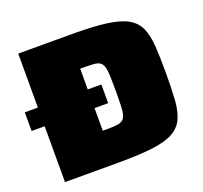

<svg xmlns="http://www.w3.org/2000/svg" viewBox="-132 -827 1022 966"><g transform="rotate(-20 379.5 -344.0)"><path d="M58 0V-299H-12V-399H58V-688H346Q458 -688 529 -678.5Q600 -669 640 -646.5Q680 -624 697.5 -585Q715 -546 719 -486.5Q723 -427 723 -344Q723 -260 719 -200.5Q715 -141 697.5 -102Q680 -63 640 -40.5Q600 -18 529 -9Q458 0 346 0ZM325 -178H350Q382 -178 401.5 -180.5Q421 -183 432 -191.5Q443 -200 448 -217.5Q453 -235 454 -265.5Q455 -296 455 -342Q455 -390 454 -421.5Q453 -453 448 -471Q443 -489 432 -497.5Q421 -506 401.5 -508Q382 -510 350 -510H325V-399H398V-299H325Z"/></g></svg>

Font: Saira Expanded Black
Style: Regular
Weight: 900
Width: 7
Designer: Hector Gatti with collaboration of the Omnibus-Type team
Foundry: Omnibus-Type
Version: Version 1.101